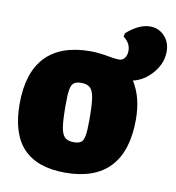

<svg xmlns="http://www.w3.org/2000/svg" viewBox="-74 -690 705 768"><g transform="rotate(10 278.5 -305.5)"><path d="M444 -398Q483 -337 483 -246Q483 -118 422 -53Q361 12 241 12Q127 12 70.5 -47.5Q14 -107 14 -228Q14 -355 75.5 -419.5Q137 -484 258 -484Q289 -484 333 -476Q361 -471 374 -471Q389 -471 397.5 -482.5Q406 -494 406 -512Q406 -527 399.5 -539.5Q393 -552 377 -565L380 -579Q430 -623 475 -623Q510 -623 533.5 -598Q557 -573 557 -535Q557 -488 523 -448Q489 -408 444 -398ZM300 -211Q300 -272 295.5 -301Q291 -330 279 -341.5Q267 -353 243 -353Q223 -353 213 -345.5Q203 -338 199.5 -318Q196 -298 196 -257Q196 -196 200.5 -166.5Q205 -137 217 -125.5Q229 -114 254 -114Q274 -114 283.5 -121.5Q293 -129 296.5 -149.5Q300 -170 300 -211Z"/></g></svg>

Font: Luna Sans Black
Style: Regular
Weight: 900
Designer: Juan Pablo del Peral
Foundry: Huerta Tipografica
Version: Version 2.001; ttfautohint (v1.5)